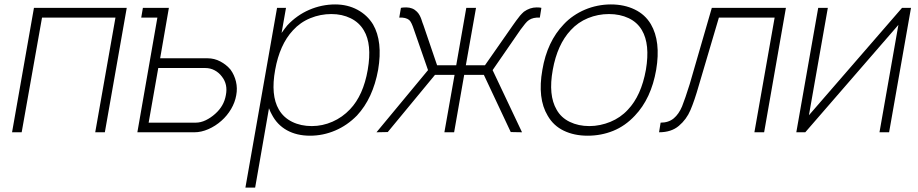

<svg xmlns="http://www.w3.org/2000/svg" viewBox="-20 -598 4151 868"><path d="M454 0H410.5L502 -518.5H170L78 0H34.5L133.5 -562.5H553Z M1048 -167.5Q1042.5 -135.5 1024.8 -105.2Q1007 -75 981 -52Q954 -28 921.8 -14Q889.5 0 859 0H601L691.5 -518.5H618.5L626 -562.5H743.5L704 -334.5H918.5Q949 -334.5 976 -320.2Q1003 -306 1022 -283.5Q1039.5 -259.5 1046.8 -229.2Q1054 -199 1048 -167.5ZM1001 -167.5Q1011 -216.5 983 -252Q969.5 -270 950.2 -280.2Q931 -290.5 908 -290.5H695.5L652 -43.5H864.5Q887.5 -43.5 910.2 -54.5Q933 -65.5 953 -83.5Q992.5 -118.5 1001 -167.5Z M1689.5 -282.5Q1666 -153.5 1594 -76Q1550 -31 1495.2 -7.8Q1440.5 15.5 1381.5 15.5Q1321.5 15.5 1277 -9.2Q1232.5 -34 1208.5 -81Q1206 -85 1202.8 -92Q1199.5 -99 1196 -108.5L1133.5 250H1089.5L1232.5 -562.5H1273L1253 -449Q1260 -459.5 1266.8 -468Q1273.5 -476.5 1279 -483.5Q1300 -506 1325 -523.8Q1350 -541.5 1377.8 -553.5Q1405.5 -565.5 1435.2 -571.8Q1465 -578 1495 -578Q1551 -578 1595.8 -554Q1640.5 -530 1666.5 -487.5Q1711 -410.5 1689.5 -282.5ZM1642.5 -282.5Q1662.5 -398 1625 -460.5Q1604 -496.5 1565.2 -515.5Q1526.5 -534.5 1478 -534.5Q1428.5 -534.5 1382.8 -515.8Q1337 -497 1304 -460.5Q1244.5 -396.5 1224 -282.5Q1203 -167.5 1240.5 -103Q1261.5 -66.5 1300.8 -47.2Q1340 -28 1389.5 -28Q1438 -28 1483 -47.8Q1528 -67.5 1562.5 -104Q1622.5 -167 1642.5 -282.5Z M1915 -281 1851.5 -463.5Q1846.5 -479 1841.2 -490.5Q1836 -502 1830 -507.5Q1814.5 -520 1785 -518.5L1792.5 -562.5Q1800 -564.5 1816.5 -564.5Q1846 -564.5 1865 -545Q1872 -538 1876.8 -529.2Q1881.5 -520.5 1884.5 -512Q1887.5 -503.5 1889.8 -496Q1892 -488.5 1894.5 -483.5L1956 -303H2042.5L2088 -562.5H2132L2086 -303H2172.5L2298.5 -483.5L2313.5 -504.5Q2323.5 -518.5 2331.2 -527.5Q2339 -536.5 2348.5 -545Q2375.5 -564.5 2406 -564.5Q2422 -564.5 2427.5 -562.5L2420.5 -518.5Q2390.5 -520 2371.5 -507.5Q2363 -502 2353.8 -490.5Q2344.5 -479 2333 -463.5L2207 -281L2340 0L2289 -1L2167.5 -259.5H2078.5L2033 0H1989L2035 -259.5H1946.5L1733 -1L1682 0Z M2456 -75Q2409 -153 2432 -282.5Q2453.5 -410 2529 -488.5Q2548.5 -509.5 2573 -526.2Q2597.5 -543 2624.8 -554.5Q2652 -566 2681.8 -572Q2711.5 -578 2741.5 -578Q2802 -578 2849.2 -555.2Q2896.5 -532.5 2922.5 -488.5Q2968 -410.5 2946.5 -282.5Q2924 -152.5 2850 -75Q2806.5 -28.5 2752.2 -6.5Q2698 15.5 2636.5 15.5Q2576 15.5 2529 -7Q2482 -29.5 2456 -75ZM2882 -461.5Q2861 -497.5 2821.8 -516Q2782.5 -534.5 2733 -534.5Q2683.5 -534.5 2638.2 -516Q2593 -497.5 2560 -461.5Q2499.5 -396.5 2479 -282.5Q2458 -167.5 2496.5 -102Q2516.5 -66 2555.8 -47Q2595 -28 2644.5 -28Q2669 -28 2693 -33Q2717 -38 2739.5 -47.2Q2762 -56.5 2782 -70.2Q2802 -84 2818.5 -102Q2879 -165.5 2900 -282.5Q2919.5 -398 2882 -461.5Z M3533 -562.5 3434.5 0H3390.5L3482 -518.5H3230L3139.5 -212.5Q3129.5 -177.5 3120 -149.5Q3110.5 -121.5 3101.5 -100.5Q3083.5 -58 3049 -29Q3015 0 2959.5 0L2966.5 -43.5Q3002.5 -43.5 3026 -63Q3049 -82.5 3063.5 -117Q3077.5 -152 3098 -217.5L3198 -562.5Z M3999.5 0H3956L4041.5 -485.5L3620.5 0H3580L3679 -562.5H3722.5L3637 -77L4058 -562.5H4098.5Z"/></svg>

Font: Russisch Sans ExtraLight
Style: Italic
Weight: 200
Width: 4
Italic angle: -10°
Designer: Michael Sharanda (font) & Cristiano Sobral (main changes)
Foundry: Michael Sharanda
Version: Version 2.00;September 8, 2020;FontCreator 13.0.0.2681 64-bi